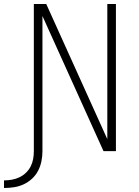

<svg xmlns="http://www.w3.org/2000/svg" viewBox="-74 -755 694 959"><path d="M-54 184V146Q-34 146 -14.5 142.5Q5 139 23 130.5Q41 122 55.5 108Q70 94 79 76.5Q88 59 91.5 39.5Q95 20 95 0Q95 -184 95 -367.5Q95 -551 95 -735H157L462 -60V-735H505V0H443L138 -675V0Q138 25 133 50Q128 75 116.5 97.5Q105 120 86 137.5Q67 155 44.5 165.5Q22 176 -3 180Q-28 184 -54 184Z"/></svg>

Font: Iosevka Curly XLtEx
Style: Regular
Weight: 200
Width: 7
Monospace: yes
Designer: Belleve Invis
Foundry: Belleve Invis
Version: Version 11.1.0; ttfautohint (v1.8.3)